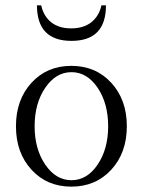

<svg xmlns="http://www.w3.org/2000/svg" viewBox="-20 -696 541 728"><path d="M120.1 -675.8H136.2Q145 -634.8 174.1 -611.6Q203.1 -588.4 250 -588.4Q296.9 -588.4 326.2 -611.6Q355.5 -634.8 364.7 -675.8H381.8Q381.8 -541 251 -541Q120.1 -541 120.1 -675.8ZM401.9 -52.5Q342.8 11.7 250.5 11.7Q158.2 11.7 99.4 -52.5Q40.5 -116.7 40.5 -217.3Q40.5 -317.9 99.4 -382.1Q158.2 -446.3 250.5 -446.3Q342.8 -446.3 401.9 -382.1Q460.9 -317.9 460.9 -217.3Q460.9 -116.7 401.9 -52.5ZM390.1 -217.3Q390.1 -304.2 350.1 -363.3Q310.1 -422.4 251 -422.4Q191.9 -422.4 151.6 -363.3Q111.3 -304.2 111.3 -217.3Q111.3 -130.9 151.6 -71.8Q191.9 -12.7 251 -12.7Q310.1 -12.7 350.1 -71.8Q390.1 -130.9 390.1 -217.3Z"/></svg>

Font: Elstob Light
Style: Regular
Weight: 300
Designer: Peter S. Baker
Version: Version 1.015